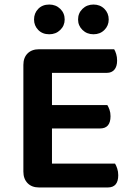

<svg xmlns="http://www.w3.org/2000/svg" viewBox="-20 -824 585 846"><path d="M152 2Q120 2 101.5 -17Q83 -36 83 -68V-538Q83 -570 101.5 -588.5Q120 -607 152 -607H483Q488 -599 492 -586Q496 -573 496 -557Q496 -531 484 -517Q472 -503 451 -503H209V-361H453Q458 -353 462.5 -340.5Q467 -328 467 -312Q467 -258 421 -258H209V-103H487Q492 -95 496.5 -81.5Q501 -68 501 -52Q501 2 455 2ZM197 -673Q167 -673 148.5 -692Q130 -711 130 -738Q130 -766 148.5 -785Q167 -804 197 -804Q226 -804 245.5 -785Q265 -766 265 -738Q265 -711 245.5 -692Q226 -673 197 -673ZM392 -673Q363 -673 343.5 -692Q324 -711 324 -738Q324 -766 343.5 -785Q363 -804 392 -804Q421 -804 440 -785Q459 -766 459 -738Q459 -711 440 -692Q421 -673 392 -673Z"/></svg>

Font: Baloo 2 Latin SemiBold
Style: Regular
Weight: 400
Designer: Sarang Kulkarni and Ek Type
Foundry: Ek Type
Version: Version 1.001